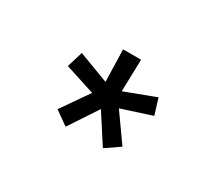

<svg xmlns="http://www.w3.org/2000/svg" viewBox="-53 -808 427 379"><g transform="rotate(30 160.5 -618.5)"><path d="M87 -546 130 -608 62 -630 73 -666 142 -640 140 -713H181L179 -640L248 -666L259 -630L191 -608L235 -546L203 -524L161 -589L118 -524Z"/></g></svg>

Font: Raleway Thin
Style: Regular
Weight: 400
Version: Version 4.026